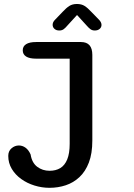

<svg xmlns="http://www.w3.org/2000/svg" viewBox="-20 -682 659 941"><path d="M91.5 -435.5Q91.5 -455 108 -465.5Q124.5 -476 157 -476H377Q432.5 -476 432.5 -413V6.5Q432.5 70.5 415.5 114.8Q398.5 159 369.2 186.2Q340 213.5 302.2 226Q264.5 238.5 222.5 238.5Q185 238.5 148.8 227.2Q112.5 216 83.8 195.2Q55 174.5 37.8 145.8Q20.5 117 20.5 82Q20.5 58.5 36.5 44.8Q52.5 31 72.5 31Q90 31 105 41.8Q120 52.5 130 75Q136.5 116 162.5 135.5Q188.5 155 223 155Q253.5 155 275.5 141.8Q297.5 128.5 309.5 99.2Q321.5 70 321.5 23V-394.5H157Q124.5 -394.5 108 -405Q91.5 -415.5 91.5 -435.5ZM465.5 -585Q477.5 -572.5 477.5 -560Q477.5 -548 468.2 -540.2Q459 -532.5 444.5 -532.5Q431.5 -532.5 422.5 -539.5Q413.5 -546.5 404.5 -557L357.5 -608.5L310.5 -557Q301 -545.5 292.2 -539Q283.5 -532.5 270.5 -532.5Q256 -532.5 247 -540.5Q238 -548.5 238 -560.5Q238 -573.5 249.5 -585L287 -624Q304.5 -643 319.8 -652.8Q335 -662.5 357 -662.5Q379.5 -662.5 394.8 -652.8Q410 -643 427.5 -624Z"/></svg>

Font: Sono Monospace Medium
Style: Regular
Weight: 500
Designer: Tyler Finck
Foundry: Tyler Finck
Version: Version 2.112